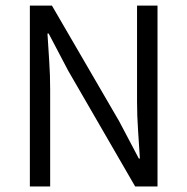

<svg xmlns="http://www.w3.org/2000/svg" viewBox="-20 -677 680 697"><path d="M88.4 0V-656.7H168.5L412.6 -236.8L483.9 -101.6H487.8Q484.9 -150.9 481.2 -203.9Q477.5 -256.8 477.5 -308.1V-656.7H551.8V0H470.7L227.5 -420.4L156.7 -555.2H152.3Q155.3 -505.9 158.7 -454.8Q162.1 -403.8 162.1 -352.5V0Z"/></svg>

Font: Varta Light
Style: Regular
Weight: 400
Version: Version 1.004